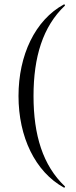

<svg xmlns="http://www.w3.org/2000/svg" viewBox="-20 -745 349 882"><path d="M65 -304C65 -117 141 44 274 117C276 118 281 113 278 111C177 15 134 -124 134 -304C134 -484 177 -623 278 -719C280 -721 276 -726 274 -725C141 -653 65 -491 65 -304Z"/></svg>

Font: Cormorant Garamond
Style: Regular
Weight: 400
Designer: Christian Thalmann (Catharsis Fonts)
Foundry: Catharsis Fonts
Version: Version 4.002;Glyphs 3.4 (3410)